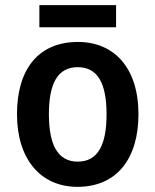

<svg xmlns="http://www.w3.org/2000/svg" viewBox="-20 -716 604 746"><path d="M431 -696H133V-610H431ZM518 -272C518 -453 423 -553 283 -553C130 -553 46 -448 46 -272C46 -99 137 10 281 10C434 10 518 -100 518 -272ZM170 -272C170 -390 203 -455 282 -455C361 -455 394 -390 394 -272C394 -154 361 -88 282 -88C204 -88 170 -154 170 -272Z"/></svg>

Font: Noto Sans Lao Looped SemiCondensed SemiBold
Style: Regular
Weight: 600
Width: 4
Designer: Mark Frömberg, Ben Mitchell
Foundry: The Fontpad Ltd
Version: Version 1.002